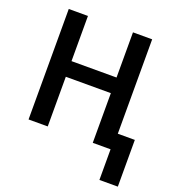

<svg xmlns="http://www.w3.org/2000/svg" viewBox="-159 -841 1073 1166"><g transform="rotate(20 377.5 -258.0)"><path d="M615 198V0H500V-321H209V0H85V-714H209V-422H500V-714H624V-104H734V198Z"/></g></svg>

Font: Noto Sans Display Medium
Style: Regular
Weight: 500
Designer: Monotype Design Team
Foundry: Monotype Imaging Inc.
Version: Version 1.900